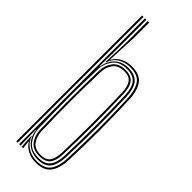

<svg xmlns="http://www.w3.org/2000/svg" viewBox="-264 -829 863 863"><g transform="rotate(45 167.5 -397.0)"><path d="M57.8 0V-800H66.8V0ZM75.8 0V-800H85V-607.5L83.5 -502H85.8Q91.5 -543.2 116.9 -566.8Q142.2 -590.2 181.8 -590Q227.5 -589.5 245.9 -563.9Q264.2 -538.2 266.2 -492.2Q269.8 -394.8 269.9 -299.8Q270 -204.8 266.2 -107.5Q264.2 -60.5 245.8 -35.1Q227.2 -9.8 183.5 -9.8Q141.5 -9.8 115.1 -34.4Q88.8 -59 85 -100.2H82.8L85 0ZM186.8 6.2Q158 6.2 134.5 -5.8Q111 -17.8 99.2 -38.5H97.5L101 -5.8L101.2 0H92.2L88 -65.5H90.2Q98.5 -38.2 124 -20Q149.5 -1.8 185.2 -1.8Q234.5 -1.8 253.8 -30Q273 -58.2 275 -107.2Q278.8 -206 279 -297.4Q279.2 -388.8 275 -492.5Q273 -538.5 254.5 -568.1Q236 -597.8 184.5 -597.8Q152.8 -597.8 127.8 -582.8Q102.8 -567.8 92 -536.5H89.2L93.5 -661.2V-800H103V-706L96.2 -558.5H98.5Q111.2 -582.2 135.4 -594Q159.5 -605.8 186.8 -605.8Q239 -605.8 260.5 -576Q282 -546.2 284 -492.2Q288 -390.2 288.1 -295.8Q288.2 -201.2 284 -107Q281.5 -50.8 259.2 -22.2Q237 6.2 186.8 6.2ZM180 -17.5Q220.8 -17.5 238.2 -40.4Q255.8 -63.2 257.2 -108.5Q260.5 -206 260.5 -298.2Q260.5 -390.5 257 -494Q255.5 -537.8 237.5 -559.9Q219.5 -582 180.5 -582Q133.2 -582 111.4 -553.2Q89.5 -524.5 88.5 -491.8Q85 -392.8 85.1 -301.6Q85.2 -210.5 88.2 -109.5Q89.2 -76.2 111.1 -46.9Q133 -17.5 180 -17.5ZM178.2 -25.8Q135.2 -25.8 116.6 -51.8Q98 -77.8 96.8 -110Q94 -201.2 93.9 -298Q93.8 -394.8 96.8 -490.8Q98 -522 117 -548.1Q136 -574.2 179 -574.2Q215.8 -574.2 231.2 -553.2Q246.8 -532.2 248 -492.2Q251.2 -393.2 251.2 -300.9Q251.2 -208.5 248 -107.8Q247 -67.2 231 -46.5Q215 -25.8 178.2 -25.8ZM178 -33.8Q210.8 -33.8 224.4 -52.9Q238 -72 239 -108Q242.2 -207 242.2 -297.4Q242.2 -387.8 239 -492Q237.8 -527.5 224.6 -546.9Q211.5 -566.2 178.8 -566.2Q141.2 -566.2 124.1 -543.1Q107 -520 106 -490.5Q99.8 -301.5 106 -110Q106.8 -82.2 122.9 -58Q139 -33.8 178 -33.8Z"/></g></svg>

Font: Big Shoulders Inline Display Light
Style: Regular
Weight: 300
Designer: Patric King
Foundry: XO Type Co
Version: Version 1.000